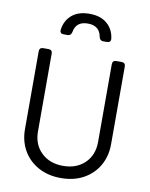

<svg xmlns="http://www.w3.org/2000/svg" viewBox="-106 -1075 911 1164"><g transform="rotate(10 350.0 -493.5)"><path d="M350 12Q271 12 211 -21Q151 -54 118 -111.5Q85 -169 85 -243V-721Q85 -745 109 -745H141Q165 -745 165 -721V-243Q165 -162 216.5 -112.5Q268 -63 350 -63Q433 -63 484 -112.5Q535 -162 535 -243V-721Q535 -745 559 -745H591Q615 -745 615 -721V-243Q615 -169 582 -111.5Q549 -54 489.5 -21Q430 12 350 12ZM217 -849Q191 -849 194 -874Q201 -930 241 -964.5Q281 -999 350 -999Q418 -999 458 -964.5Q498 -930 505 -874Q508 -849 482 -849H459Q439 -849 434 -872Q422 -939 350 -939Q277 -939 266 -872Q261 -849 241 -849Z"/></g></svg>

Font: Pitagon Sans Text
Style: Regular
Weight: 400
Designer: Travis Tran
Foundry: Pitagon
Version: Version 1.001; ttfautohint (v1.8.4.7-5d5b);gftools[0.9.26]